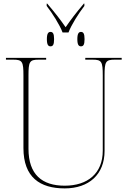

<svg xmlns="http://www.w3.org/2000/svg" viewBox="-20 -1035 719 1065"><path d="M327 -855H360C376 -898 417 -962 448 -1002V-1015H445C396 -957 374 -927 344 -884C314 -927 291 -957 242 -1015H239V-1002C270 -962 311 -898 327 -855ZM260 -778C273 -778 280 -786 280 -818C280 -849 273 -858 260 -858C248 -858 240 -849 240 -818C240 -786 248 -778 260 -778ZM429 -778C442 -778 449 -786 449 -818C449 -849 442 -858 429 -858C417 -858 409 -849 409 -818C409 -786 417 -778 429 -778ZM339 10C473 10 560 -67 560 -198V-616C560 -693 566 -704 616 -704H655V-714H453V-704H494C544 -704 550 -693 550 -616V-199C550 -73 466 -5 339 -5C214 -5 138 -66 138 -210V-616C138 -693 144 -704 194 -704H236V-714H13V-704H54C104 -704 110 -693 110 -616V-214C110 -51 202 10 339 10Z"/></svg>

Font: Noto Serif Display Thin
Style: Regular
Weight: 100
Designer: Monotype Design Team
Foundry: Monotype Imaging Inc.
Version: Version 2.009